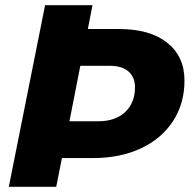

<svg xmlns="http://www.w3.org/2000/svg" viewBox="-20 -721 743 741"><path d="M692 -410Q692 -322 648 -254Q604 -186 524 -148.5Q444 -111 339 -111H219L197 0H14L154 -701H337L319 -609H439Q559 -609 625.5 -556Q692 -503 692 -410ZM501 -384Q501 -423 476 -445Q451 -467 403 -467H290L248 -253H360Q425 -253 463 -288.5Q501 -324 501 -384Z"/></svg>

Font: TypoPRO Montserrat Alternates
Style: Bold Italic
Weight: 700
Italic angle: -11.3°
Designer: Julieta Ulanovsky
Foundry: Julieta Ulanovsky
Version: Version 6.001